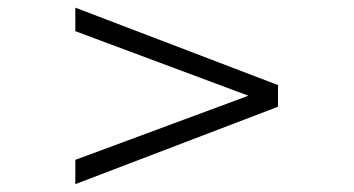

<svg xmlns="http://www.w3.org/2000/svg" viewBox="-20 -507 910 494"><path d="M695.3 -288.1 173.8 -487.3V-426.8L619.1 -260.7L173.8 -95.7V-33.2L695.3 -232.4Z"/></svg>

Font: Namkio Khamti Book
Style: Regular
Weight: 500
Designer: Debbi Hosken
Foundry: SIL International
Version: Version 3.917